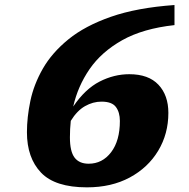

<svg xmlns="http://www.w3.org/2000/svg" viewBox="-20 -752 771 784"><path d="M692.5 -731.5V-649.5Q564 -635.5 479 -587.8Q394 -540 345.8 -469.8Q297.5 -399.5 279 -317Q327.5 -388.5 386.5 -418.8Q445.5 -449 508 -449Q586.5 -449 627 -406Q667.5 -363 667.5 -291Q667.5 -205.5 626 -136.5Q584.5 -67.5 509.8 -27.2Q435 13 335 13Q205 13 147.5 -47.2Q90 -107.5 90 -212Q90 -273 104 -340Q118 -407 155 -471.8Q192 -536.5 259.5 -591.5Q327 -646.5 433 -683.5Q539 -720.5 692.5 -731.5ZM265.5 -191Q265.5 -133.5 284.5 -108.5Q303.5 -83.5 342 -83.5Q398 -83.5 433.8 -130.5Q469.5 -177.5 469.5 -258Q469.5 -293.5 453.2 -315.2Q437 -337 394.5 -337Q359.5 -337 327 -318.5Q294.5 -300 269 -258.5Q265.5 -225.5 265.5 -191Z"/></svg>

Font: Newsreader Caption
Style: Bold Italic
Weight: 700
Italic angle: -17°
Designer: Hugues Gentile
Foundry: Production Type
Version: Version 1.001